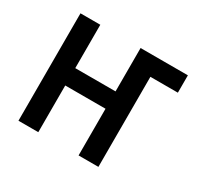

<svg xmlns="http://www.w3.org/2000/svg" viewBox="-117 -662 834 805"><g transform="rotate(30 300.0 -260.0)"><path d="M58 0V-520H154V-310H349V-520H578V-436H445V0H349V-226H154V0Z"/></g></svg>

Font: Iosevka Fixed Curly Md Ex
Style: Regular
Weight: 500
Width: 7
Monospace: yes
Designer: Belleve Invis
Foundry: Belleve Invis
Version: Version 30.1.2